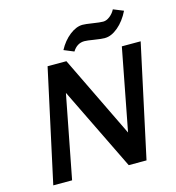

<svg xmlns="http://www.w3.org/2000/svg" viewBox="-125 -979 991 1084"><g transform="rotate(-15 370.5 -436.5)"><path d="M432 -741Q389 -741 363 -699L305 -723Q331 -772 370 -802.5Q409 -833 446 -833Q463 -833 504 -826.5Q545 -820 564 -820Q583 -820 602.5 -835Q622 -850 634 -873L693 -849Q666 -794 626.5 -761Q587 -728 550 -728Q526 -728 487 -734.5Q448 -741 432 -741ZM629 -658H739L597 0H493L256 -486L162 0H52L195 -658H305L537 -179Z"/></g></svg>

Font: EauTest
Style: Bold Italic
Weight: 700
Italic angle: -12°
Designer: Christian Thalmann (Catharsis Fonts)
Version: Version 0.001;PS 000.001;hotconv 1.0.88;makeotf.lib2.5.64775